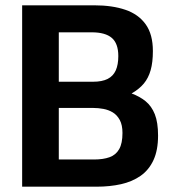

<svg xmlns="http://www.w3.org/2000/svg" viewBox="-20 -703 652 723"><path d="M63.4 0V-683H334.9Q402.9 -683 452.2 -666.1Q501.5 -649.3 528.6 -611.4Q555.7 -573.6 555.7 -510.8Q555.7 -468.3 547.3 -438.8Q538.9 -409.2 521.7 -388.5Q504.4 -367.7 475.6 -351Q506 -339.9 528.4 -321.7Q550.8 -303.4 563 -272.8Q575.2 -242.1 575.2 -192.5Q575.2 -137.3 557.9 -100Q540.6 -62.7 509.3 -40.8Q477.9 -18.9 435.7 -9.4Q393.6 0 343.8 0ZM201.4 -102.4H333.9Q368.7 -102.4 392.5 -111Q416.3 -119.5 428.7 -141.3Q441.2 -163 441.2 -202.3Q441.2 -232.2 431.1 -251Q420.9 -269.9 404.9 -279.6Q388.8 -289.3 369.5 -292.9Q350.3 -296.5 331.5 -296.5H201.4ZM201.4 -395.2H330.1Q364.3 -395.2 385.3 -405.8Q406.2 -416.4 415.9 -437.9Q425.5 -459.4 425.5 -492Q425.5 -539.1 401.1 -560.2Q376.6 -581.3 325.4 -581.3H201.4Z"/></svg>

Font: Cairo
Style: Regular
Weight: 400
Designer: Mohamed Gaber, Accademia di Belle Arti di Urbino
Foundry: Kief Type Foundry, Accademia di Belle Arti di Urbino
Version: Version 3.120